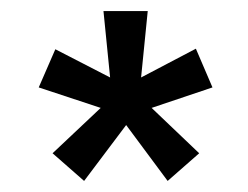

<svg xmlns="http://www.w3.org/2000/svg" viewBox="-20 -723 449 347"><path d="M162 -528 50 -565 80 -634 179 -583 167 -703H247L235 -583L334 -635L364 -565L254 -528L340 -446L283 -396L208 -497L132 -396L75 -446Z"/></svg>

Font: Karla Tamil Upright
Style: Bold
Weight: 700
Designer: Jonathan Pinhorn
Foundry: Jonathan Pinhorn
Version: Version 1.001